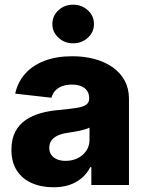

<svg xmlns="http://www.w3.org/2000/svg" viewBox="-20 -790 626 820"><path d="M208.5 9.8Q156.2 9.8 115.7 -8.1Q75.2 -25.9 52 -61.5Q28.8 -97.2 28.8 -150.9Q28.8 -195.8 44.9 -226.8Q61 -257.8 89.1 -277.1Q117.2 -296.4 153.8 -306.6Q190.4 -316.9 231.9 -320.3Q278.3 -324.7 306.6 -329.1Q335 -333.5 347.9 -342.8Q360.8 -352.1 360.8 -368.7V-370.6Q360.8 -389.2 352.1 -402.1Q343.3 -415 326.7 -421.9Q310.1 -428.7 286.6 -428.7Q263.2 -428.7 245.1 -421.9Q227.1 -415 215.6 -402.3Q204.1 -389.6 199.7 -372.6L44.9 -390.1Q55.2 -438 86.4 -473.9Q117.7 -509.8 168.7 -529.8Q219.7 -549.8 289.1 -549.8Q340.3 -549.8 384.3 -537.8Q428.2 -525.9 461.2 -502.7Q494.1 -479.5 512.5 -445.6Q530.8 -411.6 530.8 -368.2V0H370.1V-76.2H365.7Q351.1 -47.9 328.6 -29.1Q306.2 -10.3 276.4 -0.2Q246.6 9.8 208.5 9.8ZM260.3 -103Q289.1 -103 312 -114.5Q335 -126 348.6 -146.2Q362.3 -166.5 362.3 -193.4V-245.1Q355 -241.2 344.2 -237.8Q333.5 -234.4 320.6 -231.7Q307.6 -229 294.2 -226.8Q280.8 -224.6 268.6 -222.7Q243.7 -219.2 226.1 -210.9Q208.5 -202.6 199.5 -189.7Q190.4 -176.8 190.4 -158.7Q190.4 -140.6 199.5 -128.2Q208.5 -115.7 224.1 -109.4Q239.7 -103 260.3 -103ZM292.5 -605Q255.4 -605 229.5 -629.2Q203.6 -653.3 203.6 -687Q203.6 -722.2 229.5 -746.1Q255.4 -770 292.5 -770Q329.1 -770 355.2 -746.1Q381.3 -722.2 381.3 -687Q381.3 -652.8 355.2 -628.9Q329.1 -605 292.5 -605Z"/></svg>

Font: Inter 16pt ExtraBold
Style: Regular
Weight: 800
Version: Version 4.001;git-66647c0bb